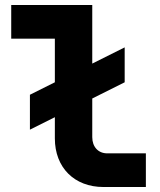

<svg xmlns="http://www.w3.org/2000/svg" viewBox="-20 -750 640 770"><path d="M100 -230 200 -280V-195C200 -78 278 0 395 0H565V-135H410C374 -135 350 -161 350 -200V-355L480 -420V-560L350 -495V-730H25V-595H200V-420L100 -370Z"/></svg>

Font: JetBrains Mono ExtraBold
Style: Regular
Weight: 800
Monospace: yes
Designer: Philipp Nurullin, Konstantin Bulenkov
Foundry: JetBrains
Version: Version 2.305